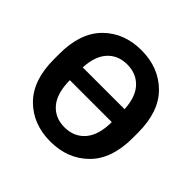

<svg xmlns="http://www.w3.org/2000/svg" viewBox="-182 -905 1100 1100"><g transform="rotate(45 367.5 -355.0)"><path d="M123 -417.5H612.3V-313.5H123ZM48.6 -333.3V-377.7Q48.6 -547.6 137.6 -636.5Q226.6 -725.3 366.9 -725.3Q507.1 -725.3 596.9 -636.5Q686.8 -547.6 686.8 -377.7V-333.3Q686.8 -163.3 596.9 -74.5Q507.1 14.4 366.9 14.4Q226.6 14.4 137.6 -74.5Q48.6 -163.3 48.6 -333.3ZM197.5 -319.6Q197.5 -209 243.4 -154.8Q289.3 -100.6 366.9 -100.6Q444.6 -100.6 491.2 -154.8Q537.8 -209 537.8 -319.6V-391.1Q537.8 -502 491.2 -556Q444.6 -610.1 366.9 -610.1Q289.3 -610.1 243.4 -556Q197.5 -502 197.5 -391.1Z"/></g></svg>

Font: RobotoFlex
Style: Regular
Weight: 400
Designer: Berlow after Robertson
Foundry: Google
Version: Version 2.136